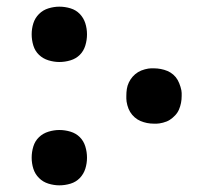

<svg xmlns="http://www.w3.org/2000/svg" viewBox="-20 -548 640 576"><path d="M158 -362Q142 -362 125.5 -367Q109 -372 97 -383.5Q85 -395 80 -411.5Q75 -428 75 -445Q75 -462 80 -478Q85 -494 97 -506Q109 -518 125.5 -523Q142 -528 158 -528Q175 -528 191.5 -523Q208 -518 219.5 -506Q231 -494 236 -478Q241 -462 241 -445Q241 -428 236 -411.5Q231 -395 219.5 -383.5Q208 -372 191.5 -367Q175 -362 158 -362ZM442 -177Q431 -177 421 -179Q411 -181 401.5 -185Q392 -189 384 -196Q376 -203 370.5 -212Q365 -221 362 -232.5Q359 -244 359 -252V-260Q359 -271 360.5 -281Q362 -291 366.5 -300.5Q371 -310 378 -318Q385 -326 394 -331.5Q403 -337 414.5 -340Q426 -343 433 -343H442Q452 -343 462.5 -341Q473 -339 482.5 -335Q492 -331 500 -324Q508 -317 513 -308Q518 -299 521.5 -287.5Q525 -276 525 -269V-260Q525 -249 523 -239Q521 -229 517 -219.5Q513 -210 505.5 -202Q498 -194 489.5 -188.5Q481 -183 469 -180Q457 -177 450 -177ZM158 8Q142 8 125.5 3Q109 -2 97 -14Q85 -26 80 -42Q75 -58 75 -75Q75 -92 80 -108.5Q85 -125 97 -136.5Q109 -148 125.5 -153Q142 -158 158 -158Q175 -158 191.5 -153Q208 -148 219.5 -136.5Q231 -125 236 -108.5Q241 -92 241 -75Q241 -58 236 -42Q231 -26 219.5 -14Q208 -2 191.5 3Q175 8 158 8Z"/></svg>

Font: Iosevka Aile Semibold
Style: Regular
Weight: 600
Designer: Belleve Invis
Foundry: Belleve Invis
Version: Version 31.1.0; ttfautohint (v1.8.4)